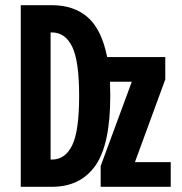

<svg xmlns="http://www.w3.org/2000/svg" viewBox="-20 -720 703 740"><path d="M60 0V-700H180Q265 -700 318.5 -653Q372 -606 393 -500H617V-414L500 -95H638V0H368V-80L488 -405H404L405 -350Q405 -163 347.5 -81.5Q290 0 180 0ZM180 -105Q231 -105 258 -159.5Q285 -214 285 -350Q285 -486 258 -540.5Q231 -595 180 -595H175V-105Z"/></svg>

Font: Gully ECD Medium
Style: Regular
Weight: 500
Width: 2
Designer: jaikishan Patel
Foundry: MagicType
Version: Version 1.000;Glyphs 3.2 (3242)